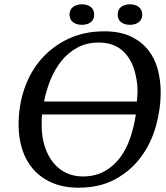

<svg xmlns="http://www.w3.org/2000/svg" viewBox="-20 -857 770 889"><path d="M66 -278Q66 -369 93.5 -448Q121 -527 173 -585.5Q225 -644 298 -678Q371 -712 463 -712Q536 -712 586 -688Q636 -664 666.5 -625Q697 -586 710.5 -535.5Q724 -485 724 -431Q724 -351 701.5 -271.5Q679 -192 632 -129Q585 -66 513.5 -27Q442 12 344 12Q272 12 219.5 -11.5Q167 -35 133 -74.5Q99 -114 82.5 -166.5Q66 -219 66 -278ZM173 -277Q173 -222 187.5 -178Q202 -134 227.5 -103Q253 -72 287.5 -56Q322 -40 363 -40Q421 -40 464 -64Q507 -88 536.5 -128Q566 -168 583.5 -220Q601 -272 609 -327H175Q173 -314 173 -301.5Q173 -289 173 -277ZM437 -660Q382 -660 339 -637Q296 -614 265 -575.5Q234 -537 214 -488Q194 -439 184 -387H614Q615 -398 615.5 -408.5Q616 -419 617 -430Q617 -450 615 -468.5Q613 -487 609 -505Q595 -576 552 -618Q509 -660 437 -660ZM302 -789Q302 -813 318.5 -825Q335 -837 359 -837Q384 -837 400 -825Q416 -813 416 -789Q416 -766 400 -754Q384 -742 359 -742Q335 -742 318.5 -754Q302 -766 302 -789ZM525 -789Q525 -813 541 -825Q557 -837 582 -837Q606 -837 622 -825Q638 -813 639 -789Q638 -766 622 -754Q606 -742 582 -742Q557 -742 541 -754Q525 -766 525 -789Z"/></svg>

Font: PTSerifItalic
Style: Italic
Weight: 400
Italic angle: -12°
Designer: A.Korolkova, O.Umpeleva, V.Yefimov
Foundry: ParaType Ltd
Version: Version 1.000W OFL